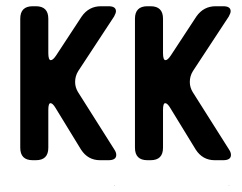

<svg xmlns="http://www.w3.org/2000/svg" viewBox="-20 -505 776 616"><path d="M85 9H95Q135 9 135 -31V-152Q135 -174 142 -174Q149 -174 158 -159L240 -25Q262 9 301 9H328Q353 9 353 -8Q353 -16 347 -25L230 -210Q221 -225 221 -242Q221 -261 231 -277L346 -452Q352 -463 352 -469Q352 -485 328 -485H304Q265 -485 242 -452L160 -327Q150 -312 143 -312Q135 -312 135 -335V-445Q135 -485 95 -485H85Q45 -485 45 -445V-31Q45 9 85 9ZM347 91V89H346Z M453 9H463Q503 9 503 -31V-152Q503 -174 510 -174Q517 -174 526 -159L608 -25Q630 9 669 9H696Q721 9 721 -8Q721 -16 715 -25L598 -210Q589 -225 589 -242Q589 -261 599 -277L714 -452Q720 -463 720 -469Q720 -485 696 -485H672Q633 -485 610 -452L528 -327Q518 -312 511 -312Q503 -312 503 -335V-445Q503 -485 463 -485H453Q413 -485 413 -445V-31Q413 9 453 9ZM715 91V89H714Z"/></svg>

Font: WD-XL Lubrifont TC
Style: Regular
Weight: 400
Designer: [WD-XL Lubrifont] Copyright 2020-2022 (c) NightFurySL2001, Skr-ZERO; [ZCOOL QingKe HuangYou] Copyright 2018-2022 (c) The
Version: Version 2.001;hotconv 1.1.1;makeotfexe 2.6.0